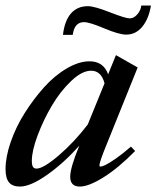

<svg xmlns="http://www.w3.org/2000/svg" viewBox="-29 -668 569 699"><path d="M430.7 -542Q404.3 -542 350.6 -564.7Q296.9 -587.4 276.9 -587.4Q241.7 -587.4 235.8 -541H200.2Q206.1 -592.3 229.2 -618.9Q252.4 -645.5 291 -645.5Q314.5 -645.5 371.1 -623.3Q427.7 -601.1 443.4 -601.1Q458 -601.1 470.7 -615.5Q483.4 -629.9 485.4 -647.9H520.5Q512.7 -599.6 489 -570.8Q465.3 -542 430.7 -542ZM43.5 11.2Q16.6 11.2 3.9 -3.9Q-8.8 -19 -8.8 -52.2Q-8.8 -96.7 10 -151.1Q28.8 -205.6 60.8 -256.3Q92.8 -307.1 131.3 -350.1Q169.9 -393.1 214.1 -418.9Q258.3 -444.8 296.9 -444.8Q347.7 -444.8 364.7 -397.5L393.1 -467.3L472.2 -422.4L357.4 -137.7Q333 -78.1 333 -65.9Q333 -61.5 336.4 -61.5Q342.3 -61.5 354.5 -67.1Q366.7 -72.8 391.8 -90.1Q417 -107.4 447.8 -134.3L462.9 -118.2Q401.9 -56.2 347.9 -22.5Q293.9 11.2 261.7 11.2Q226.6 11.2 226.6 -24.4Q226.6 -57.6 259.8 -137.7Q203.6 -74.7 142.8 -31.7Q82 11.2 43.5 11.2ZM86.9 -82.5Q86.9 -67.4 90.8 -60.8Q94.7 -54.2 104 -54.2Q128.9 -54.2 185.3 -102.5Q241.7 -150.9 290.5 -214.8L351.6 -364.7Q339.4 -410.6 302.7 -410.6Q269.5 -410.6 230 -373Q190.4 -335.4 159.7 -283.2Q128.9 -231 107.9 -174.8Q86.9 -118.7 86.9 -82.5Z"/></svg>

Font: Elstob SemiBold
Style: Italic
Weight: 600
Italic angle: -20°
Designer: Peter S. Baker
Version: Version 1.015